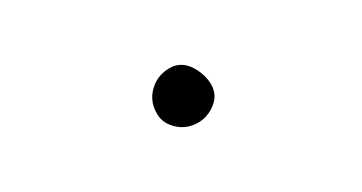

<svg xmlns="http://www.w3.org/2000/svg" viewBox="-23 -209 145 77"><g transform="rotate(-5 50.0 -170.5)"><path d="M38 -170Q38 -167 39.5 -164Q41 -161 44 -159.5Q47 -158 50 -158Q53 -158 56 -159.5Q59 -161 61 -164Q63 -167 63 -170Q63 -173 61 -176Q59 -179 56 -181Q53 -183 50 -183Q47 -183 44 -181Q41 -179 39.5 -176Q38 -173 38 -170Z"/></g></svg>

Font: Linefont Thin
Style: Regular
Weight: 100
Monospace: yes
Version: Version 3.002;gftools[0.9.33]